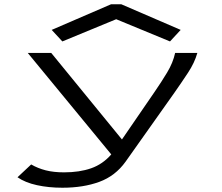

<svg xmlns="http://www.w3.org/2000/svg" viewBox="-20 -705 1040 899"><path d="M272 174Q208 174 153 162Q98 150 62 125L126 65Q157 83 194 92.5Q231 102 280 102Q352 102 406.5 83Q461 64 501 18L110 -457H220L551 -52L704 -275Q735 -320 762.5 -365.5Q790 -411 800 -457H904Q891 -411 860 -364Q829 -317 796 -270L568 52Q520 119 445 146.5Q370 174 272 174ZM272 -511 222 -565 500 -685H548L826 -565L776 -511L524 -615Z"/></svg>

Font: Inconsolata UltraExpanded Thin
Style: Regular
Weight: 100
Width: 9
Monospace: yes
Designer: Raph Levien, Cyreal, Brenton Simpson
Foundry: Raph Levien, Cyreal, Google
Version: Version 3.100; ttfautohint (v1.8.4.7-5d5b)